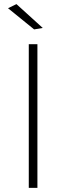

<svg xmlns="http://www.w3.org/2000/svg" viewBox="-20 -914 322 934"><path d="M120 -699H162V0H120ZM60 -894 188 -778 146 -771 19 -874Z"/></svg>

Font: Montserrat arm2 ExtraLight
Style: Regular
Weight: 275
Designer: Julieta Ulanovsky
Foundry: Julieta Ulanovsky
Version: Version 6.000